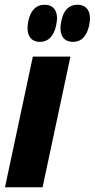

<svg xmlns="http://www.w3.org/2000/svg" viewBox="-20 -787 398 807"><path d="M148 -611C182 -611 206 -634 216 -680C228 -734 210 -767 167 -767C132 -767 109 -744 99 -699C88 -646 105 -611 148 -611ZM287 -611C322 -611 345 -635 355 -681C366 -734 348 -767 305 -767C270 -767 247 -744 238 -700C226 -646 243 -611 287 -611ZM1 0H159L276 -549H118Z"/></svg>

Font: Noto Sans SemiCondensed ExtraBold
Style: Italic
Weight: 800
Width: 4
Italic angle: -12°
Designer: Monotype Design Team
Foundry: Monotype Imaging Inc.
Version: Version 2.013